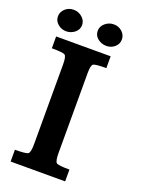

<svg xmlns="http://www.w3.org/2000/svg" viewBox="-153 -886 704 955"><g transform="rotate(20 198.5 -408.5)"><path d="M317.9 0H29.3V-62.5Q88.9 -62.5 99.1 -70.3Q109.4 -78.1 109.4 -121.6V-543.5Q109.4 -585.4 98.6 -592.5Q87.9 -599.6 29.3 -599.6V-662.1H317.9V-599.6Q259.3 -599.6 249 -592.5Q238.8 -585.4 238.8 -543.5V-121.6Q238.8 -78.1 249 -70.3Q259.3 -62.5 317.9 -62.5ZM213.9 -759.3Q213.9 -783.2 233.6 -800Q253.4 -816.9 279.3 -816.9Q305.2 -816.9 323.5 -800Q341.8 -783.2 341.8 -759.3Q341.8 -735.4 323.2 -719.2Q304.7 -703.1 279.3 -703.1Q253.9 -703.1 233.9 -718.8Q213.9 -734.4 213.9 -759.3ZM131.3 -759.3Q131.3 -734.9 111.6 -719Q91.8 -703.1 66.4 -703.1Q42 -703.1 22.7 -719.2Q3.4 -735.4 3.4 -759.3Q3.4 -783.2 22 -800Q40.5 -816.9 66.4 -816.9Q92.3 -816.9 111.8 -800Q131.3 -783.2 131.3 -759.3Z"/></g></svg>

Font: Accordance
Style: Bold
Weight: 700
Version: Version 1.2 (build January 31, 2020) Miklal Software Solutio